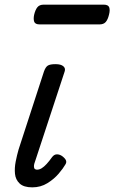

<svg xmlns="http://www.w3.org/2000/svg" viewBox="-20 -791 492 826"><path d="M119 15Q82 15 64.5 -1.5Q47 -18 44.5 -43Q42 -68 47.5 -96Q53 -124 60 -148L169 -483Q176 -503 186 -509Q196 -515 219 -515Q242 -515 252.5 -506Q263 -497 258 -483L133 -103Q126 -85 126 -76Q126 -67 130 -64Q134 -61 139 -61Q149 -61 159 -67Q169 -73 180.5 -85.5Q192 -98 204 -115Q213 -127 225 -127Q237 -127 248 -119Q261 -109 264 -100.5Q267 -92 261 -83Q252 -67 232.5 -44Q213 -21 184 -3Q155 15 119 15ZM151 -686Q131 -686 127 -698Q123 -710 127 -728Q132 -749 141 -760Q150 -771 168 -771H426Q446 -771 450 -759Q454 -747 449 -728Q444 -707 435 -696.5Q426 -686 408 -686Z"/></svg>

Font: Playwrite US Trad
Style: Regular
Weight: 400
Designer: Veronika Burian, José Scaglione
Foundry: TypeTogether
Version: Version 1.002